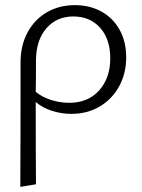

<svg xmlns="http://www.w3.org/2000/svg" viewBox="-20 -438 554 747"><path d="M471 -215Q471 -153 444 -103Q417 -53 368.5 -24Q320 5 258 5Q218 5 181.5 -7Q145 -19 119 -41Q119 171 120 279L59 289Q60 125 60 -195Q60 -262 87.5 -312.5Q115 -363 163 -390.5Q211 -418 271 -418Q330 -418 375.5 -392.5Q421 -367 446 -321Q471 -275 471 -215ZM409 -211Q409 -286 369.5 -330Q330 -374 265 -374Q201 -374 161 -328.5Q121 -283 120 -205Q120 -119 119 -81Q142 -61 177.5 -49.5Q213 -38 249 -38Q323 -38 366 -86.5Q409 -135 409 -211Z"/></svg>

Font: Isabella Sans
Style: Regular
Weight: 400
Designer: Original fonts by Christian Thalmann (Catharsis Fonts), Modifications by Cristiano Sobral
Version: Version 0.002;July 12, 2020;FontCreator 13.0.0.2655 64-bit; 